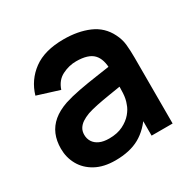

<svg xmlns="http://www.w3.org/2000/svg" viewBox="-131 -688 838 836"><g transform="rotate(-30 288.0 -270.0)"><path d="M221.2 15Q162.3 15 121.9 -7.2Q81.4 -29.4 60.7 -66.5Q40 -103.5 40 -148Q40 -187.2 53 -218.2Q66.1 -249.2 93.1 -272Q120.2 -294.8 162.8 -309.5Q195.7 -320.2 239.2 -328.5Q282.8 -336.8 334.1 -344.1Q385.4 -351.4 441.7 -359.8L398.3 -335.7Q398.8 -391.6 373.4 -418.1Q348 -444.7 287.3 -444.7Q251 -444.7 217 -427.5Q183.1 -410.4 169.5 -369.2L59.3 -403.7Q79.4 -472 135.8 -513.5Q192.2 -555 287.7 -555Q359.8 -555 414.3 -531.6Q468.9 -508.2 495.7 -454.5Q510.2 -426.2 513.2 -396.4Q516.2 -366.7 516.2 -331.3V0H410.5V-117.2L428 -97.8Q391.5 -39.6 342.7 -12.3Q293.9 15 221.2 15ZM245 -81.2Q286 -81.2 314.9 -95.7Q343.8 -110.2 361.2 -131Q378.5 -151.8 384.3 -170.7Q393.8 -193.7 395.2 -223.4Q396.7 -253.1 396.7 -271.7L433.7 -260.5Q378.8 -251.8 339.8 -245.4Q300.8 -239.1 272.9 -233.4Q245.1 -227.7 223.5 -220.5Q202.8 -212.8 188.2 -203Q173.7 -193.1 165.9 -180Q158.2 -166.9 158.2 -149.5Q158.2 -129.8 168 -114.3Q177.9 -98.8 197.2 -90Q216.5 -81.2 245 -81.2Z"/></g></svg>

Font: Manrope Variable Light
Style: Regular
Weight: 200
Designer: Mikhail Sharanda
Foundry: Mikhail Sharanda
Version: Version 4.505